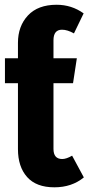

<svg xmlns="http://www.w3.org/2000/svg" viewBox="-20 -778 376 815"><path d="M286.1 -117.2 335.9 -24.9Q284.7 17.1 210.9 17.1Q133.8 17.1 95 -26.6Q56.2 -70.3 56.2 -145V-424.8H1V-530.8H56.2V-596.2Q56.2 -667 98.6 -712.4Q141.1 -757.8 220.2 -757.8Q284.2 -757.8 335 -721.2L293.9 -636.2Q266.1 -651.9 243.2 -651.9Q207 -651.9 207 -606.9V-530.8H306.2L290 -424.8H207V-146Q207 -103 244.1 -103Q261.7 -103 286.1 -117.2Z"/></svg>

Font: Fira Sans Compressed
Style: Bold
Weight: 700
Width: 1
Designer: Carrois Corporate & Edenspiekermann AG
Foundry: Carrois Corporate GbR & Edenspiekermann AG
Version: Version 4.203;PS 004.203;hotconv 1.0.88;makeotf.lib2.5.64775